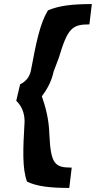

<svg xmlns="http://www.w3.org/2000/svg" viewBox="-20 -760 472 945"><path d="M321 165 333 65C248 65 230 46 223 -98C221 -171 205 -232 186 -286C210 -318 233 -357 244 -408L270 -477C313 -621 335 -640 420 -640L432 -740C335 -740 270 -732 216 -709C176 -643 158 -550 132 -412C125 -378 104 -357 79 -345L60 -264C84 -241 101 -208 101 -162C93 -24 89 68 113 134C161 157 224 165 321 165Z"/></svg>

Font: Bluebird
Style: NrwObl
Weight: 400
Designer: Jasper
Foundry: Cannot Into Space Fonts
Version: Version 0.98